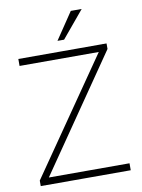

<svg xmlns="http://www.w3.org/2000/svg" viewBox="-99 -990 783 1059"><g transform="rotate(-10 292.5 -460.5)"><path d="M42 0V-31L514 -714L512 -673H42V-712H536V-681L66 2L68 -39H546V0ZM309 -773H272L373 -923H434Z"/></g></svg>

Font: Muli ExtraLight
Style: Regular
Weight: 250
Designer: Vernon Adams
Foundry: Vernon Adams
Version: Version 2.100; ttfautohint (v1.8.1.43-b0c9)